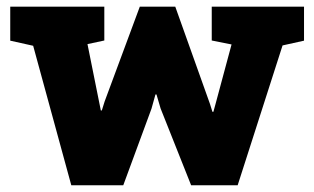

<svg xmlns="http://www.w3.org/2000/svg" viewBox="-20 -548 929 568"><path d="M428.2 -226.6 344.7 0H190.9L78.1 -412.6L10.3 -427.7V-528.3H288.6V-428.2L238.8 -417.5L272.9 -248L278.3 -221.2H281.2L289.6 -248L393.6 -528.3H498.5L601.1 -240.7L608.4 -217.3H611.3L617.7 -240.7L665 -416.5L606.4 -428.2V-528.3H879.4V-427.7L815.9 -413.6L683.1 0H545.4L455.1 -227.1L442.9 -268.6H439.9Z"/></svg>

Font: Hanuman Black
Style: Regular
Weight: 900
Designer: Danh Hong
Version: Version 8.002; ttfautohint (v1.8.3)